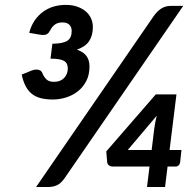

<svg xmlns="http://www.w3.org/2000/svg" viewBox="-20 -746 778 766"><path d="M238 -35.5Q223.5 -14.5 207.8 -7.2Q192 0 173 0H124L593 -681.5Q607 -701.5 623.5 -712Q640 -722.5 662 -722.5H711ZM656.5 -147.5H704L698.5 -97.5Q697.5 -91.5 692.8 -86.5Q688 -81.5 680 -81.5H648.5L638.5 0H566.5L576.5 -81.5H431.5Q420 -81.5 414 -86.8Q408 -92 407.5 -99.5L404 -142L601.5 -369.5H684ZM242.5 -726.5Q268.5 -726.5 288.8 -719.2Q309 -712 322.8 -700Q336.5 -688 343.5 -672Q350.5 -656 350.5 -638.5Q350.5 -604.5 335.8 -582.2Q321 -560 287 -548Q312.5 -539 324.8 -522.8Q337 -506.5 337 -480.5Q337 -447 324 -422.2Q311 -397.5 290 -381.2Q269 -365 243 -357Q217 -349 191 -349Q164 -349 143.2 -354.2Q122.5 -359.5 107.5 -371.2Q92.5 -383 82.5 -402Q72.5 -421 66.5 -448.5L106 -464.5Q116.5 -468.5 125 -468.5Q143.5 -468.5 149 -454.5Q154.5 -440 164.8 -429.8Q175 -419.5 195.5 -419.5Q221 -419.5 235.8 -435Q250.5 -450.5 250.5 -473Q250.5 -494.5 235.2 -503.2Q220 -512 181.5 -512L189 -571.5Q231.5 -572 248.8 -583.5Q266 -595 266 -622Q266 -638 256.8 -647.2Q247.5 -656.5 229.5 -656.5Q210.5 -656.5 199 -648Q187.5 -639.5 180.5 -625.5Q175.5 -615.5 169 -611Q162.5 -606.5 152.5 -606.5Q150 -606.5 146 -606.8Q142 -607 134 -608.5L96.5 -615Q104 -643.5 118.2 -664.2Q132.5 -685 151.8 -699Q171 -713 194 -719.8Q217 -726.5 242.5 -726.5ZM595 -229Q596.5 -241 599 -255.2Q601.5 -269.5 605.5 -284.5L489.5 -147.5H585Z"/></svg>

Font: Lato TR
Style: Bold Italic
Weight: 700
Italic angle: -12°
Designer: Lukasz Dziedzic
Foundry: tyPoland Lukasz Dziedzic
Version: Version 1.104 2013